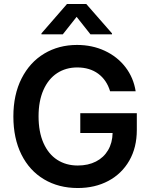

<svg xmlns="http://www.w3.org/2000/svg" viewBox="-20 -945 765 975"><path d="M372.1 -602.5Q314.5 -602.5 270 -573.5Q225.6 -544.4 200.7 -488.3Q175.8 -432.1 175.8 -354.5Q175.8 -275.4 200.7 -219Q225.6 -162.6 270.5 -133.5Q315.4 -104.5 375 -104.5Q427.7 -104.5 467.3 -124.8Q506.8 -145 528.8 -182.4Q550.8 -219.7 551.8 -269.5H387.7V-370.1H674.8V-285.2Q674.8 -195.8 636.5 -129.2Q598.1 -62.5 530.3 -26.4Q462.4 9.8 375 9.8Q277.8 9.8 203.6 -34.4Q129.4 -78.6 88.6 -160.6Q47.9 -242.7 47.9 -353.5Q47.9 -464.4 89.6 -546.6Q131.3 -628.9 204.8 -672.9Q278.3 -716.8 371.1 -716.8Q448.2 -716.8 512.2 -687Q576.2 -657.2 617.2 -603.8Q658.2 -550.3 668.9 -481.4H539.1Q522 -538.6 478.8 -570.6Q435.5 -602.5 372.1 -602.5ZM369.1 -859.4 298.8 -770.5H190.4V-775.4L320.3 -924.8H418L548.8 -775.4V-770.5H439.5Z"/></svg>

Font: Pretendard Std SemiBold
Style: Regular
Weight: 600
Designer: Base glyphs from Inter by Rasmus Andersson; Hangeul glyphs from Noto Sans CJK(Source Han Sans) by Jang Soo-young and Kan
Foundry: Kil Hyung-jin
Version: Version 1.309